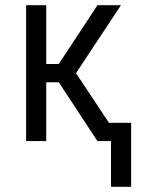

<svg xmlns="http://www.w3.org/2000/svg" viewBox="-20 -540 540 735"><path d="M405 175V0H353L205 -225H157V0H80V-520H157V-295H205L353 -520H443L271 -260L397 -70H482V175Z"/></svg>

Font: Iosevka www.saffi
Style: Regular
Weight: 400
Monospace: yes
Designer: Belleve Invis
Foundry: Belleve Invis
Version: Version 22.0.2; ttfautohint (v1.8.3)